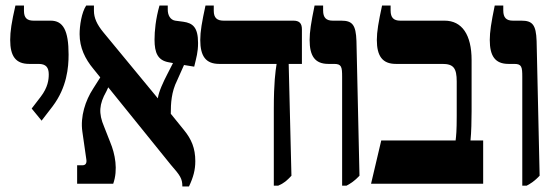

<svg xmlns="http://www.w3.org/2000/svg" viewBox="-20 -667 2010 697"><path d="M131 -229 171 -281C223 -350 229 -422 229 -469C229 -557 209 -592 164 -592H102C78 -592 67 -602 67 -628V-647H36C22 -586 17 -553 17 -522C17 -463 37 -435 86 -435H120C147 -435 157 -422 157 -397C157 -378 154 -350 128 -316L95 -273Z M260 0H391C409 -51 398 -108 380 -151L358 -207C337 -256 340 -289 366 -335L373 -350L600 -69C634 -30 642 -19 642 10H666C682 -24 689 -50 689 -82C689 -129 675 -162 647 -196L600 -254C600 -292 602 -333 623 -375L648 -431L685 -425C693 -459 699 -477 699 -511C699 -569 679 -583 646 -588L616 -592C598 -595 589 -612 589 -632V-647H559C545 -598 541 -554 541 -523C541 -475 553 -448 592 -441L608 -438L588 -399C573 -370 556 -334 553 -310L355 -550C332 -578 321 -602 321 -628V-647H293C276 -622 269 -573 269 -543C269 -494 289 -453 319 -417L344 -386L318 -345C290 -302 271 -244 279 -189L293 -91C296 -76 292 -67 279 -67H260Z M974 7H990C1011 -2 1021 -11 1038 -29L1028 -435H1076V-561C1076 -583 1066 -592 1045 -592H792C768 -592 756 -602 756 -628V-647H726C713 -587 707 -553 707 -522C707 -463 727 -435 776 -435H984V-434C980 -408 974 -368 974 -272Z M1222 7H1238C1253 -1 1267 -10 1285 -29L1274 -518C1272 -577 1259 -592 1219 -592H1188C1164 -592 1153 -603 1153 -629V-647H1122C1109 -584 1104 -551 1104 -522C1104 -464 1123 -435 1172 -435H1193C1220 -435 1222 -424 1222 -388Z M1327 0H1734V-157H1688C1691 -185 1692 -232 1692 -263V-449C1692 -541 1657 -592 1594 -592H1433C1409 -592 1398 -603 1398 -629V-647H1367C1354 -587 1348 -552 1348 -522C1348 -464 1368 -435 1417 -435H1586C1626 -435 1638 -420 1638 -371V-246C1638 -192 1636 -174 1634 -157H1364Z M1876 7H1892C1907 -1 1921 -10 1939 -29L1928 -518C1926 -577 1913 -592 1873 -592H1842C1818 -592 1807 -603 1807 -629V-647H1776C1763 -584 1758 -551 1758 -522C1758 -464 1777 -435 1826 -435H1847C1874 -435 1876 -424 1876 -388Z"/></svg>

Font: Noto Serif Hebrew ExtraCondensed ExtraBold
Style: Regular
Weight: 800
Width: 2
Designer: Monotype Design Team
Foundry: Monotype Imaging Inc.
Version: Version 2.004